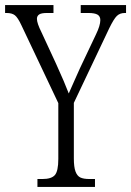

<svg xmlns="http://www.w3.org/2000/svg" viewBox="-25 -734 515 754"><path d="M122 -31H142Q177 -31 190.5 -46.5Q204 -62 204 -110V-329L59 -635Q45 -665 33.5 -674Q22 -683 1 -683H-5V-714H185V-683H159Q137 -683 128.5 -677Q120 -671 120 -660Q120 -643 138 -607L195 -484Q230 -407 245 -367L268 -419L289 -466L352 -599Q369 -634 369 -655Q369 -670 358 -676.5Q347 -683 322 -683H292V-714H470V-683H465Q446 -683 434 -671.5Q422 -660 404 -623L265 -330V-112Q265 -78 271.5 -60.5Q278 -43 290.5 -37Q303 -31 326 -31H348V0H122Z"/></svg>

Font: Noto Serif CondLight
Style: Regular
Weight: 300
Width: 3
Designer: Monotype Design Team
Foundry: Monotype Imaging Inc.
Version: Version 1.001